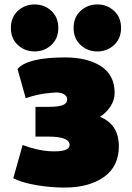

<svg xmlns="http://www.w3.org/2000/svg" viewBox="-20 -818 596 866"><path d="M516 -158Q516 -67 448.5 -19.5Q381 28 271 28Q209 28 144 17Q79 6 40 -14L82 -164Q146 -140 202 -136Q294 -131 294 -164Q294 -202 196 -202H140V-336H197Q244 -336 263.5 -344Q283 -352 283 -370Q283 -383 270 -392Q257 -401 231 -401Q225 -401 209 -399Q152 -395 96 -375L59 -507Q105 -559 273 -559Q375 -559 436 -519Q497 -479 497 -399Q497 -366 478 -337.5Q459 -309 431 -291Q516 -257 516 -158ZM211.5 -769Q243 -740 243 -692Q243 -644 211.5 -615Q180 -586 136 -586Q92 -586 60.5 -615Q29 -644 29 -692Q29 -740 60.5 -769Q92 -798 136 -798Q180 -798 211.5 -769ZM494.5 -769Q526 -740 526 -692Q526 -644 494.5 -615Q463 -586 419 -586Q375 -586 343.5 -615Q312 -644 312 -692Q312 -740 343.5 -769Q375 -798 419 -798Q463 -798 494.5 -769Z"/></svg>

Font: Repo
Style: ExtraBlack
Weight: 1000
Designer: Stefan Peev
Foundry: Context Ltd
Version: Version 001.000